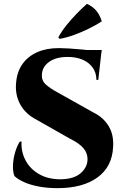

<svg xmlns="http://www.w3.org/2000/svg" viewBox="-20 -964 652 998"><path d="M286 -714Q306 -714 339.5 -712Q373 -710 408.5 -706.5Q444 -703 471 -699.5Q498 -696 507 -692L491 -549H481Q481 -602 440.5 -635Q400 -668 331 -668Q271 -668 235.5 -642.5Q200 -617 198 -578Q195 -545 219 -524Q243 -503 277 -485L466 -379Q517 -354 544.5 -309Q572 -264 568 -200Q563 -97 486.5 -41.5Q410 14 279 14Q228 14 184 6Q140 -2 107 -16.5Q74 -31 55 -49Q46 -72 47.5 -106Q49 -140 59 -173.5Q69 -207 83 -228H92Q89 -176 112.5 -131Q136 -86 183 -59Q230 -32 295 -32Q364 -33 399.5 -64Q435 -95 435 -137Q435 -169 413 -194.5Q391 -220 342 -244L173 -340Q112 -371 84.5 -422.5Q57 -474 64 -537Q69 -592 97 -631.5Q125 -671 173 -692.5Q221 -714 286 -714ZM509 -704 506 -683H375V-704ZM283 -769Q299 -800 325.5 -833Q352 -866 381 -895.5Q410 -925 432 -944Q464 -929 482 -906.5Q500 -884 509 -853Q478 -833 440.5 -814.5Q403 -796 364 -782Q325 -768 290 -762Z"/></svg>

Font: Cinzel ExtraBold
Style: Regular
Weight: 800
Designer: Natanael Gama
Version: Version 2.000